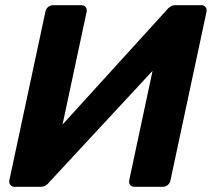

<svg xmlns="http://www.w3.org/2000/svg" viewBox="-20 -720 816 740"><path d="M36 0Q26 0 20 -7.5Q14 -15 16 -25L155 -675Q157 -686 165.5 -693Q174 -700 185 -700H294Q304 -700 310 -693Q316 -686 314 -675L221 -240L623 -682Q628 -689 636.5 -694.5Q645 -700 657 -700H756Q766 -700 772 -693Q778 -686 776 -675L637 -25Q635 -14 626.5 -7Q618 0 608 0H499Q488 0 482 -7Q476 -14 478 -25L568 -447L170 -18Q166 -12 157.5 -6Q149 0 135 0Z"/></svg>

Font: Rubik SemiBold
Style: Italic
Weight: 600
Italic angle: -12°
Designer: Hubert and Fischer
Foundry: Hubert and Fischer
Version: Version 2.300;gftools[0.9.30]